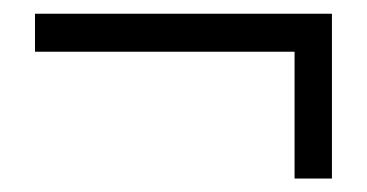

<svg xmlns="http://www.w3.org/2000/svg" viewBox="-20 -439 537 281"><path d="M465.8 -418.9V-177.7H411.1V-363.3H31.2V-418.9Z"/></svg>

Font: Subtext
Style: Regular
Weight: 400
Designer: Christopher J. Fynn
Foundry: Christopher J. Fynn for DDC
Version: Version 1.000 preliminary